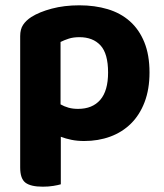

<svg xmlns="http://www.w3.org/2000/svg" viewBox="-20 -516 618 723"><path d="M297 15Q271 15 249 10.5Q227 6 209 -1V178Q199 181 181 184Q163 187 141 187Q96 187 76 172Q56 157 56 115V-380Q56 -406 67 -422.5Q78 -439 98 -452Q128 -471 175 -483.5Q222 -496 279 -496Q337 -496 385.5 -481.5Q434 -467 469 -436Q504 -405 523.5 -357Q543 -309 543 -243Q543 -180 524.5 -131.5Q506 -83 473 -50.5Q440 -18 395 -1.5Q350 15 297 15ZM274 -106Q328 -106 357.5 -140Q387 -174 387 -243Q387 -314 358.5 -345Q330 -376 279 -376Q256 -376 239 -370.5Q222 -365 208 -358V-123Q222 -115 238 -110.5Q254 -106 274 -106Z"/></svg>

Font: Baloo Paaji 2
Style: Bold
Weight: 700
Designer: Shuchita Grover, Noopur Datye and Ek Type
Foundry: Ek Type
Version: Version 1.640;hotconv 1.0.111;makeotfexe 2.5.65597; ttfautoh